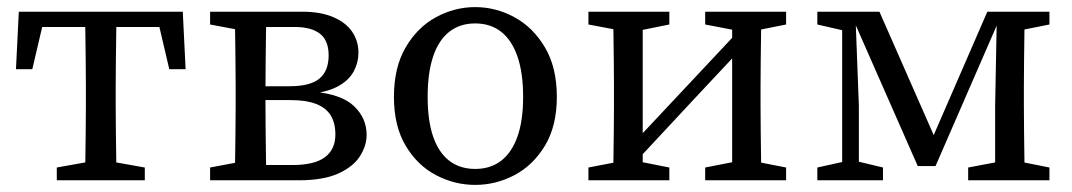

<svg xmlns="http://www.w3.org/2000/svg" viewBox="-20 -508 3021 541"><path d="M25 -313 33 -475H495L503 -313H457L419 -475L470 -432H58L109 -475L71 -313ZM140 0V-36L252 -56H276L388 -36V0ZM219 0Q220 -23 220.5 -60Q221 -97 221.5 -137.5Q222 -178 222 -210V-265Q222 -297 221.5 -337.5Q221 -378 220.5 -415.5Q220 -453 219 -475H309Q308 -453 307.5 -415.5Q307 -378 306.5 -337.5Q306 -297 306 -265V-210Q306 -178 306.5 -137.5Q307 -97 307.5 -60Q308 -23 309 0Z M572 0V-36L678 -56L686 -43H804Q866 -43 895.5 -65Q925 -87 925 -129Q925 -161 912 -182.5Q899 -204 871 -215Q843 -226 798 -226H686V-265H796Q854 -265 880 -286.5Q906 -308 906 -352Q906 -394 881.5 -413Q857 -432 810 -432H686L678 -419L572 -439V-475H832Q883 -475 918.5 -460Q954 -445 972 -419Q990 -393 990 -359Q990 -332 977 -307.5Q964 -283 935.5 -266.5Q907 -250 860 -244V-250Q942 -243 977.5 -209Q1013 -175 1013 -128Q1013 -97 994 -67.5Q975 -38 933 -19Q891 0 821 0ZM641 0Q642 -23 642.5 -60Q643 -97 643.5 -137.5Q644 -178 644 -210V-265Q644 -297 643.5 -337.5Q643 -378 642.5 -415.5Q642 -453 641 -475H731Q730 -453 729.5 -414.5Q729 -376 728.5 -333Q728 -290 728 -251V-210Q728 -178 728.5 -137.5Q729 -97 729.5 -60Q730 -23 731 0Z M1319 13Q1261 13 1208.5 -14.5Q1156 -42 1123 -97.5Q1090 -153 1090 -235Q1090 -318 1123 -374.5Q1156 -431 1208.5 -459.5Q1261 -488 1319 -488Q1377 -488 1429.5 -459.5Q1482 -431 1515.5 -374.5Q1549 -318 1549 -235Q1549 -153 1515.5 -97.5Q1482 -42 1429.5 -14.5Q1377 13 1319 13ZM1319 -32Q1362 -32 1392 -55Q1422 -78 1438 -123Q1454 -168 1454 -235Q1454 -303 1438 -349Q1422 -395 1392 -418.5Q1362 -442 1319 -442Q1276 -442 1246 -418.5Q1216 -395 1200.5 -349Q1185 -303 1185 -235Q1185 -168 1200.5 -123Q1216 -78 1246 -55Q1276 -32 1319 -32Z M1638 0V-36L1742 -56H1765L1866 -36V0ZM1967 0V-36L2069 -56H2093L2195 -36V0ZM1707 0Q1708 -23 1708.5 -60Q1709 -97 1709.5 -137.5Q1710 -178 1710 -210V-265Q1710 -297 1709.5 -337.5Q1709 -378 1708.5 -415.5Q1708 -453 1707 -475H1791V0ZM1757 -37 1714 -57H1720L1901 -250L2082 -443L2118 -417H2112L1934 -227ZM2043 0V-475H2126Q2125 -453 2124.5 -415.5Q2124 -378 2123.5 -337.5Q2123 -297 2123 -265V-210Q2123 -178 2123.5 -137.5Q2124 -97 2124.5 -60Q2125 -23 2126 0ZM1638 -439V-475H1866V-439L1767 -419H1744ZM1967 -439V-475H2195V-439L2095 -419H2071Z M2566 -40 2382 -458H2376V-475H2458L2626 -93H2596L2762 -475H2804V-458H2798L2616 -40ZM2784 0V-210L2789 -475H2868Q2867 -453 2866.5 -415.5Q2866 -378 2865.5 -337.5Q2865 -297 2865 -265V-210Q2865 -178 2865.5 -137.5Q2866 -97 2866.5 -60Q2867 -23 2868 0ZM2283 0V-36L2369 -55H2389L2468 -36V0ZM2708 0V-36L2814 -56H2837L2937 -36V0ZM2283 -439V-475H2389V-419H2370ZM2353 0V-475H2390L2400 -210V0ZM2816 -419V-475H2937V-439L2837 -419Z"/></svg>

Font: Source Serif 4 Variable
Style: Regular
Weight: 400
Designer: Frank Grießhammer
Foundry: Adobe
Version: Version 4.005;hotconv 1.1.0;makeotfexe 2.6.0